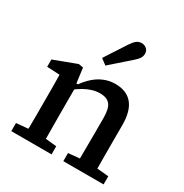

<svg xmlns="http://www.w3.org/2000/svg" viewBox="-176 -907 1000 1045"><g transform="rotate(30 323.5 -385.0)"><path d="M40 0V-51L150 -61H190L293 -51V0ZM114 0Q114 -30 114.5 -67Q115 -104 115 -143Q115 -182 115 -215V-268Q115 -294 115 -315Q115 -336 114.5 -356Q114 -376 114 -397L34 -401V-447L176 -500L205 -495L219 -387L223 -386V-215Q223 -182 223.5 -143Q224 -104 224 -67Q224 -30 225 0ZM367 0V-51L473 -61H513L620 -51V0ZM437 0Q438 -30 438 -67Q438 -104 438.5 -142.5Q439 -181 439 -215V-313Q439 -372 419.5 -396Q400 -420 357 -420Q332 -420 307.5 -412.5Q283 -405 257.5 -390.5Q232 -376 206 -354L200 -402H227Q248 -432 274.5 -455.5Q301 -479 333.5 -492.5Q366 -506 403 -506Q474 -506 510.5 -462.5Q547 -419 547 -331V-215Q547 -181 547 -142.5Q547 -104 547.5 -67Q548 -30 548 0ZM269 -592Q283 -614 296.5 -635Q310 -656 325 -678.5Q340 -701 355 -725Q371 -749 384.5 -759.5Q398 -770 416 -770Q433 -770 446.5 -759Q460 -748 460 -728Q460 -712 451 -698.5Q442 -685 420 -666Q400 -649 380.5 -631.5Q361 -614 342.5 -598Q324 -582 305 -565Z"/></g></svg>

Font: Source Serif 4 Medium
Style: Regular
Weight: 500
Designer: Frank Grießhammer
Foundry: Adobe Systems Incorporated
Version: Version 4.004;hotconv 1.0.116;makeotfexe 2.5.65601